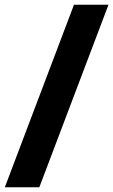

<svg xmlns="http://www.w3.org/2000/svg" viewBox="-35 -731 478 812"><path d="M-14.6 61 277.8 -710.9H423.8L131.3 61Z"/></svg>

Font: Roboto Slab ExtraBold
Style: Regular
Weight: 800
Designer: Google
Version: Version 2.001; ttfautohint (v1.8.3)